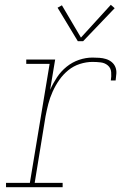

<svg xmlns="http://www.w3.org/2000/svg" viewBox="-20 -777 540 797"><path d="M5 0V-18H104L186 -512H89V-530H209L188 -404Q200 -431 216.5 -456Q233 -481 256.5 -500Q280 -519 308 -528.5Q336 -538 364 -538Q378 -538 392.5 -537Q407 -536 420 -532Q433 -528 443.5 -519.5Q454 -511 459 -498.5Q464 -486 463 -471.5Q462 -457 460 -443H440Q443 -460 441.5 -477.5Q440 -495 427.5 -505.5Q415 -516 398 -518Q381 -520 364 -520Q338 -520 311.5 -511.5Q285 -503 263.5 -485.5Q242 -468 226 -445Q210 -422 198.5 -396.5Q187 -371 180.5 -345.5Q174 -320 169 -294L124 -18H240V0ZM325 -606H303L219 -745L237 -755L316 -621L440 -757L456 -743Z"/></svg>

Font: Iosevka Curly Slab ThObl
Style: Regular
Weight: 100
Italic angle: -9°
Monospace: yes
Designer: Belleve Invis
Foundry: Belleve Invis
Version: Version 11.0.0; ttfautohint (v1.8.3)